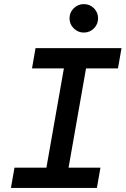

<svg xmlns="http://www.w3.org/2000/svg" viewBox="-20 -932 626 952"><path d="M192.4 0 314.5 -693.4H424.3L302.2 0ZM34.2 0 51.8 -100.6H478L460.4 0ZM138.7 -592.8 156.2 -693.4H582.5L564.9 -592.8ZM395.5 -770.5Q366.7 -770.5 345.7 -791.3Q324.7 -812 324.7 -840.8Q324.7 -870.6 345.7 -891.1Q366.7 -911.6 395.5 -911.6Q425.3 -911.6 445.8 -891.1Q466.3 -870.6 466.3 -840.8Q466.3 -812 445.8 -791.3Q425.3 -770.5 395.5 -770.5Z"/></svg>

Font: Cascadia Mono Medium
Style: Italic
Weight: 500
Italic angle: -10°
Monospace: yes
Designer: Aaron Bell
Foundry: Saja Typeworks
Version: Version 2407.024